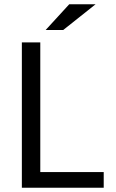

<svg xmlns="http://www.w3.org/2000/svg" viewBox="-20 -892 540 896"><path d="M464 -89V-16H82V-694H168V-89ZM303 -872H426L275 -752H193Z"/></svg>

Font: D2Coding ligature
Style: Regular
Weight: 400
Monospace: yes
Designer: Yong-Rak Park; Jeong-Hwan Yoon; Sang-Min Lee;
Foundry: NHN Corporation
Version: Version 1.3.2; Build 20180524